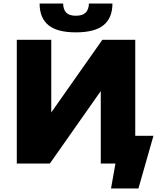

<svg xmlns="http://www.w3.org/2000/svg" viewBox="-20 -925 905 1086"><path d="M204 -905H337Q338 -870 355 -853Q372 -836 409 -836Q446 -836 464 -853Q482 -870 483 -905H616Q616 -824 566 -783Q516 -742 409 -742Q303 -742 253.5 -783Q204 -824 204 -905ZM848 -157 763 141H608L633 0H550V-410L262 0H75V-700H270V-289L559 -700H745V-157Z"/></svg>

Font: CMG Sans ExtraBold
Style: Regular
Weight: 800
Designer: Julieta Ulanovsky
Foundry: Julieta Ulanovsky
Version: Version 7.200